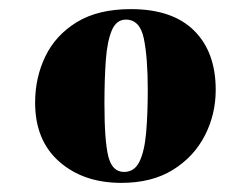

<svg xmlns="http://www.w3.org/2000/svg" viewBox="-20 -763 519 421"><path d="M246 -362Q163 -362 110 -408.5Q57 -455 57 -538Q57 -593 79.5 -639.5Q102 -686 148.5 -714.5Q195 -743 267 -743Q358 -743 405.5 -696Q453 -649 453 -566Q453 -512 429 -465.5Q405 -419 359 -390.5Q313 -362 246 -362ZM252 -386Q275 -386 286 -409Q297 -432 300.5 -473Q304 -514 304 -567Q304 -636 295.5 -678Q287 -720 256 -720Q235 -720 225 -696Q215 -672 212 -630.5Q209 -589 209 -536Q209 -454 217.5 -420Q226 -386 252 -386Z"/></svg>

Font: Literata 72pt Black
Style: Italic
Weight: 900
Italic angle: -2°
Designer: Latin by Veronika Burian and Jose Scaglione. Greek by Irene Vlachou. Cyrillic by Vera Evstafieva
Foundry: TypeTogether
Version: Version 3.002